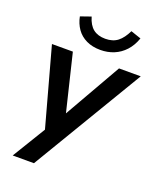

<svg xmlns="http://www.w3.org/2000/svg" viewBox="-161 -809 899 1087"><g transform="rotate(20 288.5 -266.0)"><path d="M49 180 186 -45 178 7 42 -489H168L260 -109H229L446 -489H577L177 180ZM310 -551Q262 -551 225.5 -568.5Q189 -586 167 -617.5Q145 -649 137 -690L200 -712Q214 -664 242 -642Q270 -620 315 -620Q360 -620 389 -642.5Q418 -665 440 -711L502 -690Q486 -644 457.5 -613Q429 -582 391.5 -566.5Q354 -551 310 -551Z"/></g></svg>

Font: Nunito Sans 12pt ExtraLight
Style: Italic
Weight: 200
Italic angle: -9°
Designer: Vernon Adams
Foundry: Vernon Adams
Version: Version 3.101;gftools[0.9.27]